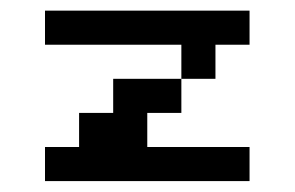

<svg xmlns="http://www.w3.org/2000/svg" viewBox="-20 -332 540 352"><path d="M62.5 -312.5H437.5V-250H375V-187.5H312.5V-250H62.5ZM187.5 -187.5H312.5V-125H250V-62.5H437.5V0H62.5V-62.5H125V-125H187.5Z"/></svg>

Font: Half Eighties
Style: Regular
Weight: 400
Monospace: yes
Designer: Jayvee Enaguas (HarvettFox96)
Version: 20191127.01dev02